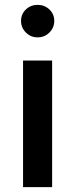

<svg xmlns="http://www.w3.org/2000/svg" viewBox="-20 -773 309 793"><path d="M66.9 -686.5Q66.9 -714.8 86.9 -733.9Q106.9 -752.9 135.3 -752.9Q164.1 -752.9 184.1 -733.9Q204.1 -714.8 204.1 -686.5Q204.1 -658.7 184.1 -638.7Q164.1 -618.7 135.3 -618.7Q106.9 -618.7 86.9 -638.7Q66.9 -658.7 66.9 -686.5ZM75.2 -522.9H195.3V0H75.2Z"/></svg>

Font: Estedad-FD SemiBold
Style: Regular
Weight: 600
Designer: Amin Abedi
Version: Version 7.3